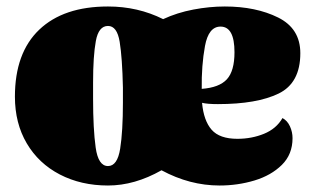

<svg xmlns="http://www.w3.org/2000/svg" viewBox="-20 -550 953 592"><path d="M882 -124Q882 -74 849 -41.5Q816 -9 764.5 6.5Q713 22 657 22Q565 22 478 -25Q395 22 313 22Q230 22 164.5 -12Q99 -46 62.5 -108Q26 -170 26 -252Q26 -387 101 -458.5Q176 -530 313 -530Q405 -530 483 -491Q526 -511 576 -520.5Q626 -530 673 -530Q769 -530 837.5 -496Q906 -462 906 -386Q906 -294 839 -261.5Q772 -229 652 -229Q619 -229 603 -233Q608 -178 632.5 -150Q657 -122 712 -122Q756 -122 794 -137.5Q832 -153 851 -186Q866 -178 874 -160.5Q882 -143 882 -124ZM359 -234V-265V-280Q357 -372 349 -421Q341 -470 313 -470Q284 -470 275.5 -423.5Q267 -377 267 -296V-246Q267 -152 275 -95Q283 -38 313 -38Q342 -38 350.5 -91.5Q359 -145 359 -234ZM602 -276Q656 -280 679.5 -305.5Q703 -331 703 -389Q703 -468 660 -468Q623 -468 612 -408Q601 -348 602 -276Z"/></svg>

Font: Sansita Black
Style: Regular
Weight: 900
Designer: Pablo Cosgaya
Foundry: Omnibus-Type
Version: Version 1.006; ttfautohint (v1.5)